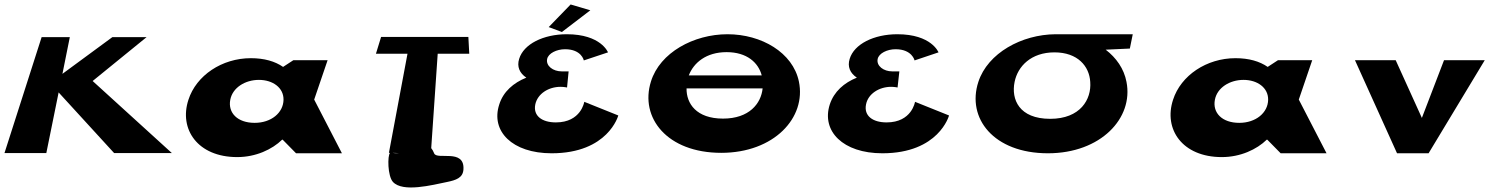

<svg xmlns="http://www.w3.org/2000/svg" viewBox="-37 -685 6740 858"><path d="M731 -1 377 -323 618 -519H465L242 -355L275 -519H149L-17 -1H170L225 -272L473 -1Z M805 -239C762 -108 846 17 1023 17C1106 17 1179 -17 1224 -61H1226L1286 0H1491L1367 -240L1427 -416H1274L1228 -386C1192 -411 1144 -425 1084 -425C955 -425 840 -348 805 -239ZM992 -239C1002 -293 1058 -328 1120 -328C1182 -328 1231 -293 1230 -239C1229 -181 1175 -136 1101 -136C1024 -136 981 -181 992 -239Z M1643 -445H1784L1701 -2H1706C1694 10 1695 102 1719 128C1763 176 1894 142 1962 128C2000 120 2032 110 2034 72C2040 -23 1914 32 1903 0C1899 -10 1895 -17 1890 -23L1919 -445H2060L2056 -520H1666ZM1747 -1C1737 0 1727 0 1717 -2Z M2513 -665 2601 -639 2474 -542 2415 -564ZM2680 -451C2680 -451 2649 -532 2496 -532C2391 -532 2303 -488 2283 -422C2272 -387 2285 -358 2315 -338C2258 -315 2212 -276 2194 -218C2155 -99 2252 0 2428 0C2681 0 2726 -169 2726 -169L2574 -230C2574 -230 2560 -138 2447 -138C2384 -138 2345 -168 2355 -218C2365 -266 2414 -297 2468 -297C2484 -297 2497 -294 2497 -294L2504 -366H2473C2435 -366 2402 -390 2408 -421C2413 -447 2451 -465 2488 -465C2562 -465 2572 -415 2572 -415Z M3367 -348H3041C3063 -405 3119 -452 3210 -452C3301 -452 3352 -405 3367 -348ZM3031 -290H3371C3364 -222 3311 -155 3194 -155C3075 -155 3030 -222 3031 -290ZM2872 -321C2821 -159 2944 -2 3186 -2C3422 -2 3567 -159 3533 -321C3506 -450 3366 -532 3214 -532C3063 -532 2912 -450 2872 -321Z M4157 -451C4157 -451 4126 -532 3973 -532C3868 -532 3780 -488 3760 -422C3749 -387 3762 -358 3792 -338C3735 -315 3690 -276 3671 -218C3633 -99 3730 0 3906 0C4159 0 4204 -169 4204 -169L4052 -230C4052 -230 4038 -138 3925 -138C3862 -138 3823 -168 3833 -218C3842 -266 3892 -297 3945 -297C3961 -297 3974 -294 3974 -294L3982 -366H3950C3912 -366 3879 -390 3885 -421C3890 -447 3928 -465 3965 -465C4039 -465 4050 -415 4050 -415Z M4497 -319C4511 -389 4571 -451 4675 -451C4779 -451 4831 -389 4835 -319C4841 -241 4791 -154 4656 -154C4517 -154 4481 -241 4497 -319ZM4680 -532C4529 -531 4377 -448 4335 -319C4282 -157 4403 0 4646 0C4882 0 5029 -157 4997 -319C4986 -378 4951 -427 4904 -463L5012 -468L5025 -532Z M5205 -239C5162 -108 5246 17 5423 17C5506 17 5579 -17 5624 -61H5626L5686 0H5891L5767 -240L5827 -416H5674L5628 -386C5592 -411 5544 -425 5484 -425C5355 -425 5240 -348 5205 -239ZM5392 -239C5402 -293 5458 -328 5520 -328C5582 -328 5631 -293 5630 -239C5629 -181 5575 -136 5501 -136C5424 -136 5381 -181 5392 -239Z M6200 -416H6018L6206 0H6347L6598 -416H6416L6317 -158Z"/></svg>

Font: Hussar Milosc
Style: Bold
Weight: 700
Foundry: Cannot Into Space Fonts
Version: Version 1.02